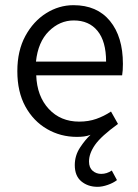

<svg xmlns="http://www.w3.org/2000/svg" viewBox="-20 -517 532 742"><path d="M357 205Q320 205 294.5 184Q269 163 269 121Q269 84 289.5 53Q310 22 330 4Q317 9 304 10.5Q291 12 277 12Q214 12 161.5 -18.5Q109 -49 78 -105.5Q47 -162 47 -242Q47 -321 78 -378Q109 -435 158.5 -466Q208 -497 264 -497Q355 -497 405 -436Q455 -375 455 -270Q455 -244 452 -226H120Q123 -145 168.5 -96Q214 -47 286 -47Q322 -47 352 -57.5Q382 -68 409 -86L436 -38Q371 9 347.5 42.5Q324 76 324 107Q324 131 338 143Q352 155 371 155Q393 155 412 142L432 179Q418 190 396.5 197.5Q375 205 357 205ZM119 -279H390Q390 -357 357 -397.5Q324 -438 265 -438Q211 -438 169 -396.5Q127 -355 119 -279Z"/></svg>

Font: Assistant
Style: Regular
Weight: 400
Designer: Hebrew By Ben Nathan, Latin by Paul Hunt
Version: Version 3.000